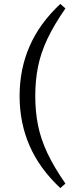

<svg xmlns="http://www.w3.org/2000/svg" viewBox="-20 -768 379 980"><path d="M160 -278Q160 -198 174 -128.5Q188 -59 221.5 12.5Q255 84 314 169L288 192Q182 93 131 -24Q80 -141 80 -278Q80 -415 131 -532Q182 -649 288 -748L314 -725Q255 -640 221.5 -568.5Q188 -497 174 -427.5Q160 -358 160 -278Z"/></svg>

Font: Source Serif 4
Style: Regular
Weight: 400
Designer: Frank Grießhammer
Foundry: Adobe
Version: Version 4.005;hotconv 1.1.0;makeotfexe 2.6.0